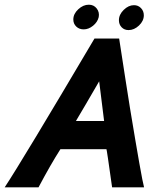

<svg xmlns="http://www.w3.org/2000/svg" viewBox="-40 -797 685 817"><path d="M507 -669Q489 -669 477.5 -681Q466 -693 466 -711Q466 -735 486.5 -755Q507 -775 530 -775Q548 -775 560 -762.5Q572 -750 572 -732Q572 -708 551.5 -688.5Q531 -669 507 -669ZM380 -724Q375 -703 356 -687.5Q337 -672 316 -672Q297 -672 284.5 -684Q272 -696 272 -714Q272 -738 293 -757.5Q314 -777 338 -777Q359 -777 371.5 -761Q384 -745 380 -724ZM573 0H437Q414 -164 413 -162H217Q176 -98 124 0H-20Q54 -112 362 -633H467Q477 -567 493.5 -461.5Q510 -356 513 -338Q563 -35 573 0ZM283 -282H403Q396 -339 382 -451Q316 -337 283 -282Z"/></svg>

Font: GFS Neohellenic Rg
Style: Bold Italic
Weight: 700
Italic angle: -12°
Designer: Designed by Takis Katsoulidis and George D. Matthiopoulos.
Foundry: Designed by Takis Katsoulidis and George D. Matthiopoulos.
Version: Version 1.0